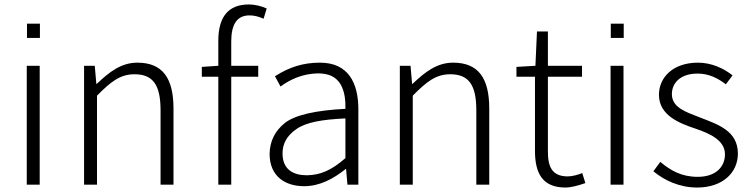

<svg xmlns="http://www.w3.org/2000/svg" viewBox="-20 -828 3367 861"><path d="M101 -658H159V-722H101ZM100 0H158V-533H100Z M357 0H415V-399C478 -463 520 -495 583 -495C667 -495 700 -446 700 -333V0H758V-341C758 -478 709 -547 596 -547C523 -547 470 -505 414 -452H412L405 -533H357Z M1176 -790C1151 -801 1123 -808 1096 -808C1005 -808 959 -754 959 -645V-533L885 -528V-484H959V0H1017V-484H1138V-533H1017V-642C1017 -718 1042 -759 1099 -759C1119 -759 1140 -754 1162 -744Z M1344 7C1412 7 1474 -25 1530 -70H1532L1538 0H1587V-338C1587 -456 1542 -547 1415 -547C1339 -547 1277 -527 1213 -486L1238 -440C1277 -469 1334 -498 1407 -499C1456 -498 1485 -484 1506 -452C1526 -419 1530 -377 1529 -340C1394 -333 1303 -312 1258 -277C1213 -241 1190 -195 1189 -138C1189 -38 1258 7 1344 7ZM1356 -42C1296 -42 1247 -67 1247 -140C1247 -181 1264 -218 1309 -249C1353 -280 1424 -292 1529 -297V-119C1465 -63 1416 -43 1356 -42Z M1773 0H1831V-399C1894 -463 1936 -495 1999 -495C2083 -495 2116 -446 2116 -333V0H2174V-341C2174 -478 2125 -547 2012 -547C1939 -547 1886 -505 1830 -452H1828L1821 -533H1773Z M2516 13C2540 13 2574 4 2605 -7L2591 -52C2572 -44 2546 -37 2526 -37C2455 -37 2437 -81 2437 -148V-484H2590V-533H2437V-687H2388L2381 -533L2296 -528V-484H2379V-152C2379 -53 2411 13 2516 13Z M2719 -658H2777V-722H2719ZM2718 0H2776V-533H2718Z M3106 13C3223 13 3289 -56 3289 -139C3289 -242 3199 -270 3117 -302C3055 -326 2993 -346 2993 -406C2993 -454 3029 -498 3108 -498C3160 -498 3199 -477 3235 -450L3265 -490C3225 -522 3170 -547 3110 -547C2998 -547 2935 -481 2935 -403C2935 -312 3023 -276 3102 -250C3163 -229 3231 -199 3231 -136C3231 -80 3190 -35 3109 -35C3036 -35 2988 -63 2941 -102L2910 -60C2958 -20 3026 13 3106 13Z"/></svg>

Font: Spoqa Han Sans Neo Light
Style: Regular
Weight: 300
Designer: [Spoqa Han Sans Neo] Dong-huui Kim ___ Younghwa Kang ___ Yujin Lee ___ [Noto Sans] Ryoko NISHIZUKA ____ (kana & ideograp
Foundry: Spoqa (http://www.spoqa-han-sans.com)
Version: Version 1.100;hotconv 1.0.109;makeotfexe 2.5.65596